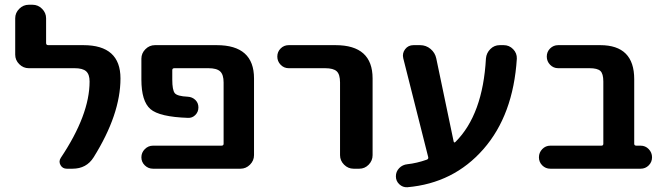

<svg xmlns="http://www.w3.org/2000/svg" viewBox="-20 -710 2808 808"><path d="M101 -423Q78 -423 61 -440Q44 -457 44 -480V-633Q44 -656 61 -673Q78 -690 101 -690H117Q140 -690 157 -673Q174 -656 174 -633V-529Q174 -520 183 -520H331Q487 -520 487 -380Q487 -229 374 -48Q344 0 285 0H261Q243 0 234.5 -15.5Q226 -31 236 -46Q357 -227 357 -367Q357 -397 342.5 -410Q328 -423 294 -423Z M912 -97Q921 -97 921 -105V-363Q921 -396 906.5 -409.5Q892 -423 857 -423H714Q705 -423 705 -415V-375Q705 -331 715.5 -318Q726 -305 770 -303Q789 -302 802 -289.5Q815 -277 815 -258Q815 -239 802 -226Q789 -213 771 -214Q651 -218 613 -251Q575 -284 575 -375V-463Q575 -486 592 -503Q609 -520 632 -520H892Q1049 -520 1049 -380V-57Q1049 -34 1032 -17Q1015 0 992 0H624Q604 0 589.5 -14Q575 -28 575 -48Q575 -68 589.5 -82.5Q604 -97 624 -97Z M1195 -423Q1175 -423 1161 -437.5Q1147 -452 1147 -472Q1147 -492 1161 -506Q1175 -520 1195 -520H1392Q1548 -520 1548 -380V-57Q1548 -34 1531.5 -17Q1515 0 1492 0H1468Q1445 0 1428 -17Q1411 -34 1411 -57V-363Q1411 -397 1397 -410Q1383 -423 1348 -423Z M1694 78Q1675 79 1660.5 65.5Q1646 52 1646 32Q1646 12 1660 -2.5Q1674 -17 1695 -19Q1733 -23 1776 -38Q1784 -41 1782 -49L1677 -465Q1672 -486 1685 -503Q1698 -520 1720 -520H1748Q1773 -520 1792 -504Q1811 -488 1816 -464L1889 -115Q1891 -107 1897 -113Q2012 -228 2025 -464Q2027 -487 2043.5 -503.5Q2060 -520 2083 -520H2100Q2123 -520 2139.5 -503Q2156 -486 2155 -463Q2140 -226 2014.5 -82.5Q1889 61 1694 78Z M2296 0Q2276 0 2262 -14Q2248 -28 2248 -48Q2248 -68 2262 -82.5Q2276 -97 2296 -97H2511Q2519 -97 2519 -105V-367Q2519 -400 2506.5 -411.5Q2494 -423 2461 -423H2329Q2309 -423 2295 -437.5Q2281 -452 2281 -472Q2281 -492 2295 -506Q2309 -520 2329 -520H2506Q2649 -520 2649 -377V-105Q2649 -97 2658 -97H2676Q2696 -97 2710 -82.5Q2724 -68 2724 -48Q2724 -28 2710 -14Q2696 0 2676 0Z"/></svg>

Font: Rounded Mplus 1c Bold
Style: Bold
Weight: 700
Version: Version 1.059.20150529